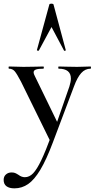

<svg xmlns="http://www.w3.org/2000/svg" viewBox="-58 -750 518 1051"><path d="M438 -374Q408 -374 386.5 -350Q365 -326 347 -277L232 28Q196 124 163 179Q130 234 96 257.5Q62 281 21 281Q-7 281 -22.5 269.5Q-38 258 -38 235Q-38 216 -25.5 205Q-13 194 5 194Q17 194 24.5 197Q32 200 43 207Q60 220 78 220Q103 220 123.5 198.5Q144 177 167.5 128Q191 79 225 -13L222 33L57 -303Q34 -347 22 -360.5Q10 -374 -9 -374Q-11 -374 -11 -380Q-11 -386 -9 -386Q17 -386 31 -385L70 -384L138 -385Q153 -386 179 -386Q182 -386 182 -380Q182 -374 179 -374Q152 -374 139 -369.5Q126 -365 126 -354Q126 -346 132 -335L262 -68L231 -15L322 -277Q330 -303 330 -320Q330 -374 263 -374Q261 -374 261 -380Q261 -386 263 -386Q290 -386 304 -385L364 -384L403 -385Q414 -386 438 -386Q440 -386 440 -380Q440 -374 438 -374ZM302 -475Q302 -473 297.5 -472Q293 -471 292 -474L224 -602L155 -474Q154 -471 148.5 -472.5Q143 -474 144 -476L212 -725Q213 -730 223 -730Q234 -730 235 -725L302 -476Z"/></svg>

Font: Cormorant Garamond SemiBold
Style: Regular
Weight: 600
Designer: Christian Thalmann (Catharsis Fonts)
Foundry: Catharsis Fonts
Version: Version 4.000